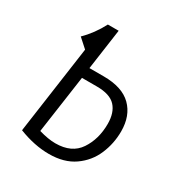

<svg xmlns="http://www.w3.org/2000/svg" viewBox="-133 -618 679 724"><g transform="rotate(30 206.5 -256.0)"><path d="M375 -199Q375 -146 354.5 -98Q334 -50 290.5 -19.5Q247 11 181 11Q118 11 49 -16L103 -398L64 -433Q103 -471 130 -523H177L152 -346H214Q295 -346 335 -306.5Q375 -267 375 -199ZM317 -198Q317 -247 292.5 -273.5Q268 -300 211 -300H146L110 -48Q151 -36 182 -36Q253 -36 285 -84Q317 -132 317 -198Z"/></g></svg>

Font: Fira Sans Extra Condensed Light
Style: Italic
Weight: 300
Width: 3
Italic angle: -8°
Designer: Carrois Corporate & Edenspiekermann AG
Foundry: Carrois Corporate GbR & Edenspiekermann AG
Version: Version 4.203